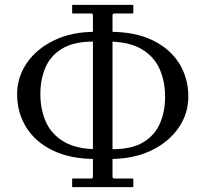

<svg xmlns="http://www.w3.org/2000/svg" viewBox="-20 -730 840 785"><path d="M275 35V0H355L360 -5V-670L355 -675H275V-710H525V-675H445L440 -670V-5L445 0H525V35ZM370 -80Q268 -80 196.5 -114.5Q125 -149 87.5 -209Q50 -269 50 -345Q50 -414 89.5 -472Q129 -530 201 -565Q273 -600 370 -600L360 -560Q282 -560 234.5 -531.5Q187 -503 166 -454.5Q145 -406 145 -345Q145 -283 167.5 -232Q190 -181 241.5 -150.5Q293 -120 380 -120ZM430 -80 440 -120Q519 -120 566 -148.5Q613 -177 634 -225.5Q655 -274 655 -335Q655 -397 632.5 -448Q610 -499 558.5 -529.5Q507 -560 420 -560L430 -600Q532 -600 603.5 -565.5Q675 -531 712.5 -471Q750 -411 750 -335Q750 -266 710.5 -208Q671 -150 599 -115Q527 -80 430 -80Z"/></svg>

Font: Brygada 1918
Style: Regular
Weight: 400
Designer: Mateusz Machalski | Borys Kosmynka | Przemek Hoffer
Foundry: NIEPODLEGLA 2018
Version: Version 3.006